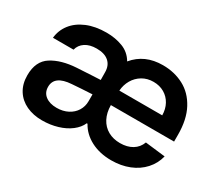

<svg xmlns="http://www.w3.org/2000/svg" viewBox="-105 -749 1094 971"><g transform="rotate(30 442.0 -263.0)"><path d="M421.4 -89.8H417Q404.3 -60.5 374.5 -37.6Q344.7 -14.6 302.7 -2Q260.7 10.7 212.9 10.7Q161.6 10.7 121.3 -8.1Q81.1 -26.9 58.1 -63.2Q35.2 -99.6 35.2 -150.4Q35.2 -232.4 90.1 -267.3Q145 -302.2 232.4 -307.6Q275.4 -309.6 319.3 -312.5L368.7 -314.9L368.2 -359.4Q368.2 -398.9 343.3 -420.7Q318.4 -442.4 272.5 -442.4Q231.9 -442.4 206.1 -425.3Q180.2 -408.2 172.9 -378.9H52.7Q57.1 -424.3 85 -460.2Q112.8 -496.1 161.6 -516.6Q210.4 -537.1 275.4 -537.1Q327.1 -537.1 370.4 -520.5Q413.6 -503.9 437.5 -462.9Q498.5 -537.1 604.5 -537.1Q671.9 -537.1 726.6 -508.3Q781.2 -479.5 813.5 -419.4Q845.7 -359.4 845.7 -269.5V-230.5H476.6Q477.1 -186 494.1 -153.6Q511.2 -121.1 541.7 -104Q572.3 -86.9 612.3 -86.9Q653.8 -86.9 683.1 -104.5Q712.4 -122.1 724.6 -155.3L841.8 -141.6Q830.6 -96.2 799.3 -61.5Q768.1 -26.9 721.2 -8.1Q674.3 10.7 617.2 10.7Q549.8 10.7 498.5 -15.9Q447.3 -42.5 421.4 -89.8ZM245.1 -81.1Q281.7 -81.1 310.1 -95.7Q338.4 -110.4 353.8 -135.5Q369.1 -160.6 369.1 -190.4V-231Q344.7 -230 306.9 -227.5Q269 -225.1 252 -223.6Q155.3 -217.3 155.3 -152.3Q155.3 -118.7 179.9 -99.9Q204.6 -81.1 245.1 -81.1ZM727.5 -315.4Q727.1 -351.6 711.7 -379.9Q696.3 -408.2 668.7 -424.3Q641.1 -440.4 605.5 -440.4Q569.3 -440.4 541 -423.6Q512.7 -406.7 496.1 -378.2Q479.5 -349.6 477.1 -315.4Z"/></g></svg>

Font: Pretendard SemiBold
Style: Regular
Weight: 600
Designer: Base glyphs from Inter by Rasmus Andersson; Hangeul glyphs from Noto Sans CJK(Source Han Sans) by Jang Soo-young and Kan
Foundry: Kil Hyung-jin
Version: Version 1.309